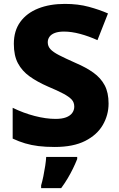

<svg xmlns="http://www.w3.org/2000/svg" viewBox="-20 -744 612 985"><path d="M537 -213Q537 -154 507.5 -103Q478 -52 417 -21Q356 10 261 10Q214 10 177.5 5.5Q141 1 109 -8.5Q77 -18 45 -33V-191Q100 -164 158 -149Q216 -134 265 -134Q298 -134 319 -142Q340 -150 350.5 -164.5Q361 -179 361 -197Q361 -219 347.5 -233.5Q334 -248 305 -263.5Q276 -279 226 -300Q171 -324 132 -352Q93 -380 72 -419.5Q51 -459 51 -519Q51 -586 84 -631.5Q117 -677 176 -700.5Q235 -724 313 -724Q381 -724 436 -709Q491 -694 534 -675L480 -538Q436 -558 391.5 -570Q347 -582 308 -582Q280 -582 261.5 -575Q243 -568 234 -555.5Q225 -543 225 -527Q225 -507 238.5 -492Q252 -477 283 -461Q314 -445 368 -421Q422 -398 459.5 -371Q497 -344 517 -306.5Q537 -269 537 -213ZM376 72Q366 97 354 121.5Q342 146 327.5 170.5Q313 195 294 221H191V207Q197 187 202.5 160Q208 133 212 106.5Q216 80 217 61H376Z"/></svg>

Font: Noto Sans Oriya ExtraBold
Style: Regular
Weight: 800
Version: Version 2.003